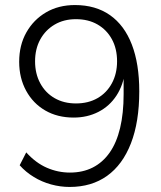

<svg xmlns="http://www.w3.org/2000/svg" viewBox="-20 -733 640 761"><path d="M256 8Q219 8 182.5 -2Q146 -12 114 -31.5Q82 -51 58 -78L84 -129Q122 -87 166 -68Q210 -49 257 -49Q308 -49 347.5 -69Q387 -89 414.5 -128Q442 -167 456 -225.5Q470 -284 470 -360V-453H476Q469 -396 441.5 -354Q414 -312 370 -289.5Q326 -267 272 -267Q208 -267 159.5 -295Q111 -323 83.5 -373.5Q56 -424 56 -488Q56 -554 84.5 -604.5Q113 -655 162.5 -684Q212 -713 277 -713Q359 -713 416 -673Q473 -633 502.5 -556.5Q532 -480 532 -371Q532 -250 499 -165Q466 -80 404.5 -36Q343 8 256 8ZM281 -323Q330 -323 366.5 -344Q403 -365 423.5 -403Q444 -441 444 -490Q444 -540 423.5 -577.5Q403 -615 366.5 -636Q330 -657 281 -657Q233 -657 196.5 -635.5Q160 -614 139.5 -576.5Q119 -539 119 -490Q119 -441 139.5 -403Q160 -365 196.5 -344Q233 -323 281 -323Z"/></svg>

Font: Nunito Sans 11pt Light
Style: Regular
Weight: 300
Version: Version 3.101;gftools[0.9.27]